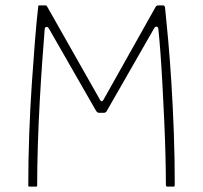

<svg xmlns="http://www.w3.org/2000/svg" viewBox="-20 -693 754 713"><path d="M89 0Q85 0 85 -4Q85 -99 88.5 -195Q92 -291 98 -380Q104 -469 110 -543.5Q116 -618 122 -669Q122 -671 123 -672Q124 -673 126 -673H148Q152 -673 153.5 -671Q155 -669 156 -667L351 -323Q354 -317 357.5 -317Q361 -317 364 -322L556 -664Q558 -669 561 -671Q564 -673 568 -673H585Q592 -673 593 -664Q598 -616 604.5 -544.5Q611 -473 616.5 -385Q622 -297 625.5 -201Q629 -105 629 -7Q629 -3 628 -1.5Q627 0 624 0H602Q596 0 596 -7Q596 -53 594.5 -114Q593 -175 590 -242Q587 -309 583.5 -374Q580 -439 576 -494Q572 -549 568 -586Q567 -594 561.5 -594Q556 -594 553 -589L376 -280Q373 -274 364 -274H348Q342 -274 337 -281L161 -588Q158 -593 152.5 -593Q147 -593 146 -585Q142 -537 137 -466.5Q132 -396 127.5 -315Q123 -234 120.5 -153Q118 -72 118 -4Q118 0 114 0Z"/></svg>

Font: Glory Thin Thin
Style: Regular
Weight: 250
Version: Version 1.011